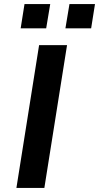

<svg xmlns="http://www.w3.org/2000/svg" viewBox="-20 -928 489 948"><path d="M61 0 173 -705H311L199 0ZM303 -788 323 -908H449L430 -788ZM82 -788 101 -908H228L208 -788Z"/></svg>

Font: Nunito Sans 6pt
Style: Bold Italic
Weight: 700
Italic angle: -9°
Version: Version 3.101;gftools[0.9.27]